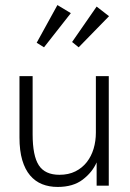

<svg xmlns="http://www.w3.org/2000/svg" viewBox="-20 -734 514 759"><path d="M208 5Q174 5 146.5 -6Q119 -17 99 -40.5Q79 -64 68 -101Q57 -138 57 -191V-433H109V-203Q109 -118 133.5 -80.5Q158 -43 215 -43Q251 -43 278 -56.5Q305 -70 323 -93Q341 -116 350 -146Q359 -176 359 -210V-433H410V0H362V-92Q345 -53 307 -24Q269 5 208 5ZM411 -670 291 -547 265 -568 362 -708ZM260 -682 154 -547 125 -565 207 -714Z"/></svg>

Font: Tilda Sans Light
Style: Regular
Weight: 300
Designer: ParaType Ltd
Foundry: ParaType Ltd
Version: Version 1.009